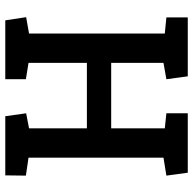

<svg xmlns="http://www.w3.org/2000/svg" viewBox="-22 -709 731 727"><g transform="rotate(90 343.5 -345.5)"><path d="M57 0 45 -79 107 -90V-604L46 -610V-691H269L280 -610L218 -599V-401H466V-604L409 -610V-691H634L645 -610L577 -599V-88L645 -78L644 0H420L409 -79L466 -90V-309H218V-88L280 -78V0Z"/></g></svg>

Font: Kreon Medium
Style: Regular
Weight: 500
Version: Version 2.002